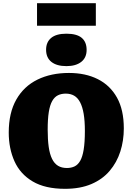

<svg xmlns="http://www.w3.org/2000/svg" viewBox="-20 -1174 834 1208"><path d="M389 14Q264 14 185.5 -32.5Q107 -79 71 -159.5Q35 -240 35 -340Q35 -464 82.5 -547.5Q130 -631 215.5 -673Q301 -715 414 -715Q518 -715 595.5 -676Q673 -637 716 -560Q759 -483 759 -366Q759 -289 737 -220.5Q715 -152 670 -99Q625 -46 555 -16Q485 14 389 14ZM401 -117Q428 -117 449 -127Q470 -137 484.5 -162Q499 -187 506.5 -233Q514 -279 514 -350Q514 -413 506.5 -457.5Q499 -502 484 -530.5Q469 -559 446.5 -572Q424 -585 394 -585Q366 -585 344.5 -574.5Q323 -564 308.5 -538.5Q294 -513 287 -469Q280 -425 280 -358Q280 -295 286.5 -249.5Q293 -204 307.5 -174.5Q322 -145 345 -131Q368 -117 401 -117ZM398 -758Q337 -758 303.5 -784.5Q270 -811 270 -861Q270 -909 302 -935.5Q334 -962 398 -962Q463 -962 494 -936Q525 -910 525 -860Q525 -811 491 -784.5Q457 -758 398 -758ZM213 -1012V-1154H583V-1012Z"/></svg>

Font: Literata Black
Style: Regular
Weight: 900
Designer: Latin by Veronika Burian and Jose Scaglione. Greek by Irene Vlachou. Cyrillic by Vera Evstafieva.
Foundry: TypeTogether
Version: Version 3.103;gftools[0.9.29]